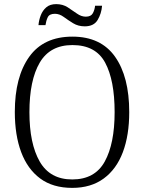

<svg xmlns="http://www.w3.org/2000/svg" viewBox="-20 -903 702 933"><path d="M331 10Q237 10 175.5 -35.5Q114 -81 83 -163.5Q52 -246 52 -359Q52 -529 122 -627Q192 -725 332 -725Q470 -725 539 -627.5Q608 -530 608 -358Q608 -246 577 -163.5Q546 -81 484 -35.5Q422 10 331 10ZM331 -31Q441 -31 489 -118Q537 -205 537 -358Q537 -513 491 -598.5Q445 -684 332 -684Q223 -684 173 -598.5Q123 -513 123 -358Q123 -205 173 -118Q223 -31 331 -31ZM392 -775Q360 -775 335.5 -790Q311 -805 290 -820.5Q269 -836 247 -836Q220 -836 212 -819Q204 -802 201 -781H167Q169 -805 178 -828.5Q187 -852 205 -867.5Q223 -883 253 -883Q285 -883 309 -867.5Q333 -852 354 -837Q375 -822 397 -822Q422 -822 431 -838.5Q440 -855 442 -875H476Q473 -837 454.5 -806Q436 -775 392 -775Z"/></svg>

Font: Noto Serif Ethiopic SemiCondensed Light
Style: Regular
Weight: 300
Width: 4
Designer: Monotype Design Team
Foundry: Monotype Imaging Inc.
Version: Version 2.102; ttfautohint (v1.8.4.7-5d5b)